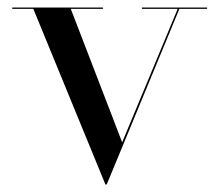

<svg xmlns="http://www.w3.org/2000/svg" viewBox="-20 -480 592 510"><path d="M304.5 -102 168 -456.5H253.5V-460H12.5V-456.5H68.5L260 10H263.5L456.5 -456.5H530V-460H357V-456.5H452Z"/></svg>

Font: Bodoni* 48pt
Style: Regular
Weight: 400
Version: Version 2.3